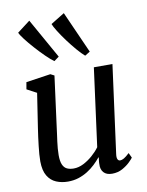

<svg xmlns="http://www.w3.org/2000/svg" viewBox="-95 -940 779 1017"><g transform="rotate(-10 294.0 -431.0)"><path d="M187.5 10Q153.5 10 124.8 -2Q96 -14 78.8 -42.5Q61.5 -71 61 -120.5Q61 -138 62.5 -159Q64 -180 66.8 -203Q69.5 -226 72.5 -249.5Q75.5 -273 79 -295L107.5 -481.5L55 -509.5L61.5 -547L193.5 -566.5L214 -556L179 -291Q176.5 -269.5 173.5 -248.8Q170.5 -228 168 -208.8Q165.5 -189.5 164 -171.5Q162.5 -153.5 162.5 -136.5Q162.5 -103.5 170.5 -85.2Q178.5 -67 193.5 -60Q208.5 -53 229.5 -53Q255.5 -53 281.8 -66.2Q308 -79.5 331.5 -100Q355 -120.5 371 -142.5L427 -562.5H527L463.5 -88.5Q461 -70 465.5 -61.2Q470 -52.5 478.5 -52.5Q488 -52.5 499.8 -59.2Q511.5 -66 529.5 -83L542 -56.5Q537.5 -49.5 521.5 -33.8Q505.5 -18 480.8 -4.2Q456 9.5 425 9.5Q394.5 9.5 379.5 -7.5Q364.5 -24.5 366.5 -52.5Q366.5 -54.5 366.5 -58.5Q366.5 -62.5 367.2 -67.5Q368 -72.5 368.5 -77.8Q369 -83 369.5 -87.5L368 -88.5Q353.5 -70.5 335 -53Q316.5 -35.5 293.8 -21.2Q271 -7 244.8 1.5Q218.5 10 187.5 10ZM227 -631Q209 -643.5 183.5 -668.5Q158 -693.5 132.5 -722Q107 -750.5 88 -775.2Q69 -800 64 -812.5L133 -865L253.5 -650.5ZM392.5 -631Q375.5 -645.5 352.2 -672.5Q329 -699.5 306.2 -730.2Q283.5 -761 267 -787.5Q250.5 -814 246 -827L320 -872.5L420 -648Z"/></g></svg>

Font: Merriweather Light 18pt
Style: Italic
Weight: 400
Italic angle: -7.8°
Version: Version 2.101